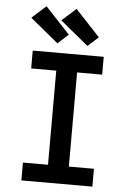

<svg xmlns="http://www.w3.org/2000/svg" viewBox="-64 -1037 727 1083"><g transform="rotate(5 300.0 -495.5)"><path d="M99 0V-101H241V-634H99V-735H501V-634H359V-101H501V0ZM404 -788 245 -919 325 -991 464 -842ZM234 -788 75 -919 155 -991 294 -842Z"/></g></svg>

Font: Iosevka Slab Extended
Style: Bold
Weight: 700
Width: 7
Monospace: yes
Designer: Belleve Invis
Foundry: Belleve Invis
Version: Version 11.1.0; ttfautohint (v1.8.3)